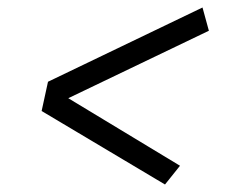

<svg xmlns="http://www.w3.org/2000/svg" viewBox="-20 -611 640 512"><path d="M520 -591 537 -529 91 -315 108 -393ZM460 -169 420 -119 91 -315 106 -383Z"/></svg>

Font: Epunda Slab Light
Style: Italic
Weight: 300
Italic angle: -12°
Designer: Simon Atzbach
Foundry: typofactur
Version: Version 1.102